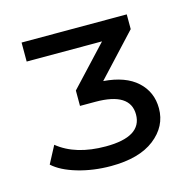

<svg xmlns="http://www.w3.org/2000/svg" viewBox="-72 -815 573 566"><g transform="rotate(-15 215.0 -532.0)"><path d="M243 -570Q310 -565 345.5 -532.5Q381 -500 381 -450Q381 -395 334 -358.5Q287 -322 201 -322Q147 -322 99.5 -336Q52 -350 27 -373L55 -426Q109 -382 201 -382Q311 -382 311 -450Q311 -517 205 -517H158V-564L270 -684H40V-742H361V-697Z"/></g></svg>

Font: Montserrat
Style: Regular
Weight: 500
Designer: Julieta Ulanovsky
Foundry: Julieta Ulanovsky
Version: Version 7.200;PS 007.200;hotconv 1.0.88;makeotf.lib2.5.64775